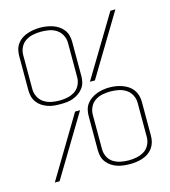

<svg xmlns="http://www.w3.org/2000/svg" viewBox="-112 -833 823 931"><g transform="rotate(-15 300.0 -368.0)"><path d="M175 -360Q159 -360 143 -361.5Q127 -363 111.5 -368.5Q96 -374 82.5 -383Q69 -392 59.5 -405Q50 -418 46 -433.5Q42 -449 42 -465V-638Q42 -654 46 -669.5Q50 -685 59.5 -698Q69 -711 82.5 -720Q96 -729 111.5 -734Q127 -739 143 -741.5Q159 -744 175 -744Q191 -744 207 -741.5Q223 -739 238 -734Q253 -729 266.5 -720Q280 -711 290 -698Q300 -685 304 -669.5Q308 -654 308 -638V-465Q308 -449 304 -433.5Q300 -418 290 -405Q280 -392 266.5 -383Q253 -374 238 -368.5Q223 -363 207 -361.5Q191 -360 175 -360ZM341 -428 526 -735H551L366 -428ZM175 -378Q195 -378 215 -382Q235 -386 252 -397Q269 -408 278 -426.5Q287 -445 287 -465V-638Q287 -658 277.5 -676.5Q268 -695 251 -706Q234 -717 214 -720.5Q194 -724 174 -724Q154 -724 134 -720Q114 -716 97 -705Q80 -694 71 -675.5Q62 -657 62 -638V-465Q62 -445 71.5 -426.5Q81 -408 98 -397Q115 -386 135 -382Q155 -378 175 -378ZM425 8Q409 8 393 6Q377 4 362 -1Q347 -6 333.5 -15Q320 -24 310 -37Q300 -50 296 -65.5Q292 -81 292 -98V-270Q292 -286 296 -301.5Q300 -317 310 -330Q320 -343 333.5 -352Q347 -361 362 -366.5Q377 -372 393 -374.5Q409 -377 425 -377Q441 -377 457 -374.5Q473 -372 488.5 -366.5Q504 -361 517.5 -352Q531 -343 540.5 -330Q550 -317 554.5 -301.5Q559 -286 559 -270V-98Q559 -81 554.5 -65.5Q550 -50 540.5 -37Q531 -24 517.5 -15Q504 -6 488.5 -1Q473 4 457 6Q441 8 425 8ZM425 -11Q445 -11 465 -15Q485 -19 502 -29.5Q519 -40 528.5 -58.5Q538 -77 538 -98V-270Q538 -290 528.5 -308.5Q519 -327 502 -338Q485 -349 464.5 -353Q444 -357 424 -357Q404 -357 384 -353Q364 -349 347.5 -338Q331 -327 322 -308.5Q313 -290 313 -270V-98Q313 -77 322 -58.5Q331 -40 348 -29.5Q365 -19 385 -15Q405 -11 425 -11ZM50 0 234 -307H259L74 0Z"/></g></svg>

Font: Iosevka Curly Thin Extended
Style: Regular
Weight: 100
Width: 7
Monospace: yes
Designer: Belleve Invis
Foundry: Belleve Invis
Version: Version 11.1.0; ttfautohint (v1.8.3)